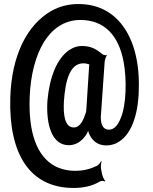

<svg xmlns="http://www.w3.org/2000/svg" viewBox="-20 -711 760 952"><path d="M486 152 481 126C479 115 481 97 484 89L481 88C478 95 469 107 461 111C431 126 394 136 354 136C316 136 283 128 253 113C162 64 121 -54 127 -226C131 -340 157 -436 198 -503C237 -565 296 -612 378 -612C500 -612 569 -533 593 -404C609 -319 607 -189 578 -124C567 -96 549 -68 520 -68C487 -68 476 -102 481 -148L499 -405C500 -414 505 -432 510 -435L508 -438C503 -435 489 -440 484 -445C458 -467 431 -483 386 -483C365 -483 345 -477 325 -464C261 -422 225 -325 215 -210C208 -93 237 9 321 9C358 9 386 -12 406 -41C412 -49 419 -65 419 -74H415C415 -65 421 -48 426 -39C442 -9 469 10 506 10C525 10 542 6 557 -1C629 -36 665 -137 668 -262C673 -396 645 -501 596 -573C547 -645 472 -691 369 -691C319 -691 273 -679 233 -656C114 -587 37 -436 31 -226C23 53 128 221 345 221C393 221 439 211 473 190C480 185 494 185 500 189L502 186C497 182 488 163 486 152ZM422 -385 408 -167C408 -166 406 -158 406 -158L409 -160C409 -160 406 -155 406 -154C395 -119 379 -79 346 -79C301 -79 293 -141 297 -210C304 -306 324 -397 393 -397C403 -397 410 -396 418 -393C420 -392 425 -391 427 -392L424 -395C423 -394 423 -388 422 -385Z"/></svg>

Font: Asimov
Style: EdgeExtreme
Weight: 500
Designer: Google
Version: Version 2.000980: 2014